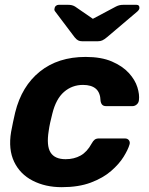

<svg xmlns="http://www.w3.org/2000/svg" viewBox="-20 -766 619 796"><path d="M236 10Q168 10 115.5 -17Q63 -44 38.5 -95.5Q14 -147 26 -219Q29 -235 34 -259.5Q39 -284 43 -300Q70 -409 145.5 -469.5Q221 -530 335 -530Q400 -530 444 -511Q488 -492 514 -463.5Q540 -435 549.5 -404.5Q559 -374 556 -351Q555 -340 547 -333Q539 -326 529 -326H420Q410 -326 404.5 -331Q399 -336 397 -347Q396 -382 377.5 -398Q359 -414 324 -414Q279 -414 245.5 -385Q212 -356 197 -295Q192 -276 188 -257.5Q184 -239 182 -224Q172 -162 189.5 -134Q207 -106 252 -106Q287 -106 314 -121Q341 -136 360 -171Q366 -182 372.5 -187Q379 -192 390 -192H498Q509 -192 514.5 -184.5Q520 -177 517 -167Q511 -146 492.5 -116Q474 -86 440.5 -57Q407 -28 356.5 -9Q306 10 236 10ZM320 -595Q311 -595 304 -598.5Q297 -602 289 -612L209 -718Q204 -724 206 -730Q207 -738 212 -742Q217 -746 223 -746H263Q271 -746 277.5 -744.5Q284 -743 291 -739L365 -688L461 -739Q469 -743 476 -744.5Q483 -746 491 -746H546Q559 -746 558 -732Q557 -725 549 -718L424 -612Q412 -602 404 -598.5Q396 -595 386 -595Z"/></svg>

Font: Rubik SemiBold
Style: Italic
Weight: 600
Italic angle: -12°
Designer: Hubert and Fischer
Foundry: Hubert and Fischer
Version: Version 2.300;gftools[0.9.30]